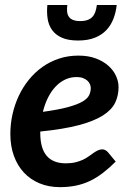

<svg xmlns="http://www.w3.org/2000/svg" viewBox="-20 -743 527 770"><path d="M287.5 -434Q262.5 -434 241 -423.8Q219.5 -413.5 202.2 -395Q185 -376.5 172.2 -350.8Q159.5 -325 152 -294.5Q214 -303 251.8 -313.2Q289.5 -323.5 310 -335.2Q330.5 -347 337.2 -360.8Q344 -374.5 344 -389.5Q344 -397 340.8 -405Q337.5 -413 330.8 -419.2Q324 -425.5 313.2 -429.8Q302.5 -434 287.5 -434ZM141.5 -209Q141.5 -88 244 -88Q266 -88 283 -92.2Q300 -96.5 312.8 -102.5Q325.5 -108.5 335.8 -116Q346 -123.5 354.8 -129.5Q363.5 -135.5 372 -139.8Q380.5 -144 390.5 -144Q396.5 -144 402.2 -141Q408 -138 412.5 -133L444 -95Q417.5 -68.5 392 -49Q366.5 -29.5 340 -17Q313.5 -4.5 284 1.5Q254.5 7.5 220 7.5Q175 7.5 138.5 -7.8Q102 -23 76 -50.8Q50 -78.5 35.8 -117.8Q21.5 -157 21.5 -205.5Q21.5 -246 30.2 -285Q39 -324 55.5 -359Q72 -394 96 -423.5Q120 -453 150.2 -474.5Q180.5 -496 216.8 -508Q253 -520 294.5 -520Q334.5 -520 364.8 -508.5Q395 -497 415.2 -478.8Q435.5 -460.5 445.5 -438Q455.5 -415.5 455.5 -394Q455.5 -359.5 441.8 -331Q428 -302.5 392.8 -280Q357.5 -257.5 296.5 -241.2Q235.5 -225 141.5 -215.5ZM293 -580.5Q253.5 -580.5 228.2 -591.8Q203 -603 189 -622.5Q175 -642 171 -668Q167 -694 170 -723H250Q248 -708 249.2 -696Q250.5 -684 256.2 -675.8Q262 -667.5 273 -663Q284 -658.5 302 -658.5Q319.5 -658.5 331.5 -663Q343.5 -667.5 351 -675.8Q358.5 -684 362.5 -696Q366.5 -708 368.5 -723H448Q445 -694 435 -668Q425 -642 406.8 -622.5Q388.5 -603 360.5 -591.8Q332.5 -580.5 293 -580.5Z"/></svg>

Font: Lato 2
Style: Bold Italic
Weight: 700
Italic angle: -7°
Designer: Lukasz Dziedzic with Adam Twardoch and Botio Nikoltchev
Foundry: tyPoland Lukasz Dziedzic
Version: Version 2.015; 2015-08-06; http://www.latofonts.com/